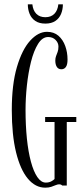

<svg xmlns="http://www.w3.org/2000/svg" viewBox="-20 -857 389 887"><path d="M189 10Q143.5 10 108.8 -31.5Q74 -73 54.2 -153.2Q34.5 -233.5 34.5 -349Q34.5 -467 58.2 -547.5Q82 -628 119.2 -669Q156.5 -710 197 -710Q229 -710 250 -691.8Q271 -673.5 281.5 -644.2Q292 -615 292 -582Q292 -558.5 284.5 -547.8Q277 -537 263.5 -537Q249.5 -537 242.5 -548Q235.5 -559 235.5 -577Q235.5 -589 239 -598Q242.5 -607 246.2 -617Q250 -627 250 -642Q250 -659 236.8 -672.5Q223.5 -686 202.5 -686Q175.5 -686 155.8 -654.2Q136 -622.5 123.2 -571.5Q110.5 -520.5 104.2 -461.8Q98 -403 98 -349Q98 -278.5 104.2 -217.2Q110.5 -156 122.8 -110.2Q135 -64.5 152.5 -39Q170 -13.5 191.5 -13.5Q206 -13.5 216.5 -19Q227 -24.5 232 -30V-293.5H188.5V-316.5H332.5V-293.5H288.5V0H267.5Q267 -1 263.2 -3.2Q259.5 -5.5 253 -5.5Q246.5 -5.5 237.5 -1.8Q228.5 2 217 6Q205.5 10 189 10ZM189.5 -748Q161.5 -748 143.5 -760Q125.5 -772 117 -792.5Q108.5 -813 108.5 -837H129.5Q132.5 -808.5 148 -793Q163.5 -777.5 189.5 -777.5Q215.5 -777.5 231 -793Q246.5 -808.5 249.5 -837H270.5Q270.5 -813 262 -792.5Q253.5 -772 235.5 -760Q217.5 -748 189.5 -748Z"/></svg>

Font: Imbue 48pt Light
Style: Regular
Weight: 300
Designer: Tyler Finck
Foundry: Etcetera Type Company
Version: Version 1.102